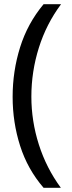

<svg xmlns="http://www.w3.org/2000/svg" viewBox="-20 -734 340 912"><path d="M40 -274Q40 -396 75.5 -509.5Q111 -623 187 -714H270Q200 -620 164.5 -507Q129 -394 129 -275Q129 -159 164.5 -47.5Q200 64 269 158H187Q111 70 75.5 -41.5Q40 -153 40 -274Z"/></svg>

Font: Noto Sans Tangsa
Style: Regular
Weight: 400
Designer: David Williams
Foundry: Google LLC
Version: Version 1.504